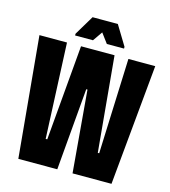

<svg xmlns="http://www.w3.org/2000/svg" viewBox="-124 -958 938 1057"><g transform="rotate(15 345.0 -429.5)"><path d="M79 0 15 -688H172L196 -145H205L252 -688H443L493 -145H501L522 -688H675L610 0H388L348 -467H341L301 0ZM205 -737V-747L272 -859H416L484 -747V-737H386L345 -792L307 -737Z"/></g></svg>

Font: Saira ExtraCondensed Black
Style: Regular
Weight: 900
Width: 2
Designer: Hector Gatti with collaboration of the Omnibus-Type team
Foundry: Omnibus-Type
Version: Version 1.101